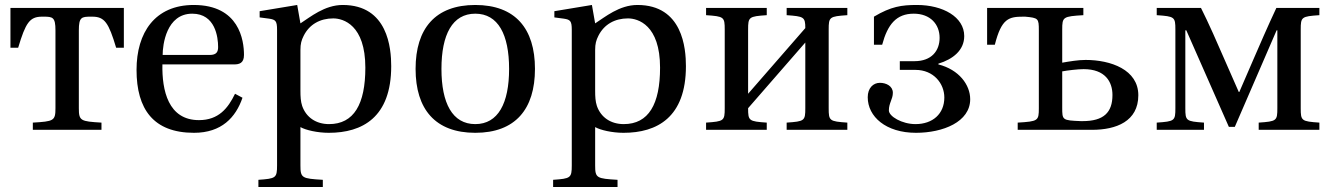

<svg xmlns="http://www.w3.org/2000/svg" viewBox="-20 -522 5357 772"><path d="M22 -330H53C83 -430 99 -455 149 -455H155C192 -455 203 -453 203 -400V-87C203 -36 196 -34 112 -29V0H388V-29C304 -34 297 -36 297 -87V-400C297 -453 308 -455 345 -455H351C401 -455 417 -430 447 -330H478V-490H22Z M529 -241C529 -83 597 12 760 12C871 12 928 -50 955 -129L925 -145C897 -87 859 -39 780 -39C656 -39 631 -159 633 -263H921C942 -263 961 -268 961 -301C961 -360 942 -502 759 -502C603 -502 529 -391 529 -241ZM634 -301C634 -342 649 -467 753 -467C846 -467 857 -372 857 -333C857 -314 851 -301 823 -301Z M1019 201V230H1278V201C1194 196 1188 194 1188 143V-11C1209 1 1256 12 1302 12C1437 12 1553 -50 1553 -256C1553 -327 1540 -502 1358 -502C1285 -502 1227 -453 1188 -428L1175 -502L1024 -477V-452L1062 -447C1088 -443 1094 -438 1094 -402V143C1094 194 1089 196 1019 201ZM1188 -157V-321C1188 -346 1192 -360 1201 -378C1224 -424 1267 -448 1320 -448C1360 -448 1449 -422 1449 -250C1449 -103 1403 -23 1303 -23C1251 -23 1211 -50 1195 -96C1189 -114 1188 -134 1188 -157Z M1651 -245C1651 -83 1730 12 1891 12C2052 12 2131 -83 2131 -245C2131 -407 2052 -502 1891 -502C1730 -502 1651 -407 1651 -245ZM1755 -245C1755 -383 1799 -467 1891 -467C1983 -467 2027 -383 2027 -245C2027 -107 1983 -23 1891 -23C1799 -23 1755 -107 1755 -245Z M2204 201V230H2463V201C2379 196 2373 194 2373 143V-11C2394 1 2441 12 2487 12C2622 12 2738 -50 2738 -256C2738 -327 2725 -502 2543 -502C2470 -502 2412 -453 2373 -428L2360 -502L2209 -477V-452L2247 -447C2273 -443 2279 -438 2279 -402V143C2279 194 2274 196 2204 201ZM2373 -157V-321C2373 -346 2377 -360 2386 -378C2409 -424 2452 -448 2505 -448C2545 -448 2634 -422 2634 -250C2634 -103 2588 -23 2488 -23C2436 -23 2396 -50 2380 -96C2374 -114 2373 -134 2373 -157Z M2819 0H3063V-29C2991 -34 2988 -36 2988 -87L3218 -351V-87C3218 -36 3215 -34 3143 -29V0H3387V-29C3315 -34 3312 -36 3312 -87V-403C3312 -454 3315 -456 3387 -461V-490H3143V-461C3212 -456 3218 -454 3218 -409L2988 -145V-403C2988 -454 2991 -456 3063 -461V-490H2819V-461C2891 -456 2894 -454 2894 -403V-87C2894 -36 2891 -34 2819 -29Z M3469 -131C3469 -53 3542 12 3663 12C3772 12 3881 -32 3881 -123C3881 -181 3836 -242 3753 -263V-266C3812 -284 3857 -320 3857 -377C3857 -454 3771 -502 3667 -502C3605 -502 3563 -496 3494 -455V-342H3527C3549 -424 3584 -467 3654 -467C3721 -467 3758 -424 3758 -370C3758 -318 3726 -276 3657 -276H3598V-241H3661C3734 -241 3777 -186 3777 -130C3777 -64 3730 -23 3661 -23C3607 -23 3554 -54 3554 -78C3554 -108 3570 -123 3570 -149C3570 -176 3543 -189 3518 -189C3491 -189 3469 -168 3469 -131Z M3949 -342H3980C4007 -448 4036 -455 4095 -455H4102C4155 -450 4157 -448 4157 -400V-87C4157 -36 4154 -34 4072 -29V0H4371C4468 0 4557 -34 4557 -139C4557 -242 4446 -281 4345 -281C4315 -281 4280 -275 4251 -270V-403C4251 -454 4254 -456 4336 -461V-490H3949ZM4251 -90V-235C4272 -239 4315 -244 4337 -244C4424 -244 4453 -193 4453 -140C4453 -70 4418 -35 4333 -35H4326C4251 -38 4251 -39 4251 -90Z M4631 0H4821V-29C4749 -34 4746 -36 4746 -87V-400H4750L4921 -12H4945L5113 -400H5116V-87C5116 -36 5113 -34 5041 -29V0H5285V-29C5213 -34 5210 -36 5210 -87V-403C5210 -454 5213 -456 5285 -461V-490H5112C5079 -420 5040 -330 5021 -286L4963 -152H4961L4903 -284C4879 -340 4837 -435 4809 -490H4631V-461C4703 -456 4706 -454 4706 -403V-87C4706 -36 4703 -34 4631 -29Z"/></svg>

Font: Lingua Franca
Style: Regular
Weight: 400
Version: Version 1.19